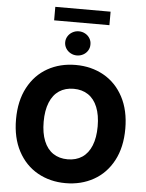

<svg xmlns="http://www.w3.org/2000/svg" viewBox="-67 -1114 896 1176"><g transform="rotate(5 381.0 -526.0)"><path d="M380.9 9.8Q284.7 9.8 208.5 -33.2Q132.3 -76.2 88.6 -158.2Q44.9 -240.2 44.9 -353.5Q44.9 -467.3 88.6 -549.3Q132.3 -631.3 208.5 -674.1Q284.7 -716.8 380.9 -716.8Q476.6 -716.8 553 -674.1Q629.4 -631.3 673.1 -549.3Q716.8 -467.3 716.8 -353.5Q716.8 -239.7 673.1 -157.7Q629.4 -75.7 553 -33Q476.6 9.8 380.9 9.8ZM380.9 -570.3Q329.1 -570.3 291.7 -545.4Q254.4 -520.5 234.6 -471.7Q214.8 -422.9 214.8 -353.5Q214.8 -284.2 234.6 -235.4Q254.4 -186.5 291.7 -161.6Q329.1 -136.7 380.9 -136.7Q432.6 -136.7 470 -161.6Q507.3 -186.5 527.1 -235.4Q546.9 -284.2 546.9 -353.5Q546.9 -422.9 527.1 -471.7Q507.3 -520.5 470 -545.4Q432.6 -570.3 380.9 -570.3ZM303.7 -849.6Q303.7 -869.6 314.2 -886.7Q324.7 -903.8 342.8 -913.8Q360.8 -923.8 381.8 -923.8Q402.8 -923.8 420.9 -913.8Q439 -903.8 449.2 -886.7Q459.5 -869.6 459 -849.6Q459.5 -829.6 449.2 -812.5Q439 -795.4 420.9 -785.4Q402.8 -775.4 381.8 -775.4Q360.8 -775.4 342.8 -785.4Q324.7 -795.4 314.2 -812.5Q303.7 -829.6 303.7 -849.6ZM564.5 -977.5H224.6V-1060.5H564.5Z"/></g></svg>

Font: Pretendard JP ExtraBold
Style: Regular
Weight: 800
Designer: Base glyphs from Inter by Rasmus Andersson; Hangeul glyphs from Noto Sans CJK(Source Han Sans) by Jang Soo-young and Kan
Foundry: Kil Hyung-jin
Version: Version 1.309